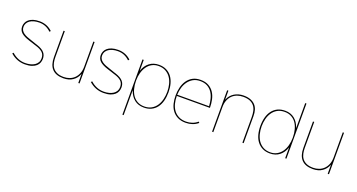

<svg xmlns="http://www.w3.org/2000/svg" viewBox="-55 -1686 5096 2743"><g transform="rotate(20 2493.5 -314.5)"><path d="M493 -151Q493 -122 482.5 -93Q472 -64 447 -41Q422 -18 380 -3.5Q338 11 276 11Q151 11 55 -75L70 -90Q114 -50 165 -29Q216 -8 273 -8Q316 -8 353 -17.5Q390 -27 416.5 -45Q443 -63 458 -89.5Q473 -116 473 -151Q473 -208 437.5 -240.5Q402 -273 334 -293Q329 -294 313 -299.5Q297 -305 278.5 -311Q260 -317 243.5 -322Q227 -327 222 -329Q138 -355 97 -391Q56 -427 56 -486Q56 -514 67.5 -541.5Q79 -569 104 -591Q129 -613 169.5 -626.5Q210 -640 268 -640Q327 -640 376 -620Q425 -600 463 -563L448 -547Q413 -582 368.5 -601.5Q324 -621 269 -621Q226 -621 190.5 -611.5Q155 -602 129.5 -584.5Q104 -567 90 -542Q76 -517 76 -486Q76 -457 88.5 -435.5Q101 -414 123.5 -397.5Q146 -381 176.5 -368.5Q207 -356 243 -345Q248 -343 262.5 -338.5Q277 -334 293.5 -328Q310 -322 324.5 -317Q339 -312 344 -311Q387 -297 416 -280Q445 -263 462 -242.5Q479 -222 486 -199Q493 -176 493 -151Z M1105 0H1086V-135H1084Q1060 -70 1003 -30Q946 10 860 10Q746 10 689.5 -50.5Q633 -111 633 -229V-630H652V-235Q652 -191 660.5 -150.5Q669 -110 692 -78.5Q715 -47 755.5 -28Q796 -9 860 -9Q905 -9 946 -24Q987 -39 1018 -69Q1049 -99 1067.5 -144Q1086 -189 1086 -249V-630H1105Z M1688 -151Q1688 -122 1677.5 -93Q1667 -64 1642 -41Q1617 -18 1575 -3.5Q1533 11 1471 11Q1346 11 1250 -75L1265 -90Q1309 -50 1360 -29Q1411 -8 1468 -8Q1511 -8 1548 -17.5Q1585 -27 1611.5 -45Q1638 -63 1653 -89.5Q1668 -116 1668 -151Q1668 -208 1632.5 -240.5Q1597 -273 1529 -293Q1524 -294 1508 -299.5Q1492 -305 1473.5 -311Q1455 -317 1438.5 -322Q1422 -327 1417 -329Q1333 -355 1292 -391Q1251 -427 1251 -486Q1251 -514 1262.5 -541.5Q1274 -569 1299 -591Q1324 -613 1364.5 -626.5Q1405 -640 1463 -640Q1522 -640 1571 -620Q1620 -600 1658 -563L1643 -547Q1608 -582 1563.5 -601.5Q1519 -621 1464 -621Q1421 -621 1385.5 -611.5Q1350 -602 1324.5 -584.5Q1299 -567 1285 -542Q1271 -517 1271 -486Q1271 -457 1283.5 -435.5Q1296 -414 1318.5 -397.5Q1341 -381 1371.5 -368.5Q1402 -356 1438 -345Q1443 -343 1457.5 -338.5Q1472 -334 1488.5 -328Q1505 -322 1519.5 -317Q1534 -312 1539 -311Q1582 -297 1611 -280Q1640 -263 1657 -242.5Q1674 -222 1681 -199Q1688 -176 1688 -151Z M2343 -315Q2343 -242 2326.5 -182Q2310 -122 2277.5 -79.5Q2245 -37 2196.5 -13.5Q2148 10 2084 10Q1998 10 1939.5 -36.5Q1881 -83 1854 -165H1852V210H1833V-630H1852V-468H1854Q1879 -546 1938.5 -592.5Q1998 -639 2084 -639Q2148 -639 2196.5 -615Q2245 -591 2277.5 -548Q2310 -505 2326.5 -445.5Q2343 -386 2343 -315ZM2324 -315Q2324 -373 2310.5 -428.5Q2297 -484 2267.5 -526.5Q2238 -569 2192.5 -595Q2147 -621 2083 -621Q2027 -621 1983.5 -597Q1940 -573 1910.5 -531Q1881 -489 1865.5 -433.5Q1850 -378 1850 -315Q1850 -248 1865 -191.5Q1880 -135 1909.5 -94Q1939 -53 1983 -30Q2027 -7 2084 -7Q2148 -7 2194 -33.5Q2240 -60 2268.5 -103.5Q2297 -147 2310.5 -202Q2324 -257 2324 -315Z M2975 -309 2469 -308 2472 -305Q2472 -245 2486 -191.5Q2500 -138 2530 -97Q2560 -56 2607 -32Q2654 -8 2720 -8Q2768 -8 2812 -23.5Q2856 -39 2892 -70L2906 -55Q2867 -22 2819.5 -6Q2772 10 2721 10Q2649 10 2598 -15.5Q2547 -41 2514.5 -84.5Q2482 -128 2467.5 -186Q2453 -244 2453 -309Q2453 -372 2467.5 -431.5Q2482 -491 2513.5 -537.5Q2545 -584 2595 -612Q2645 -640 2716 -640Q2789 -640 2838.5 -612Q2888 -584 2918.5 -538Q2949 -492 2962 -432Q2975 -372 2975 -309ZM2958 -327 2955 -330Q2952 -386 2938.5 -438.5Q2925 -491 2897 -532Q2869 -573 2824.5 -597.5Q2780 -622 2716 -622Q2654 -622 2609.5 -596.5Q2565 -571 2535 -530Q2505 -489 2489.5 -436.5Q2474 -384 2472 -329L2469 -326Z M3600 -412V0H3581V-390Q3581 -438 3572 -480Q3563 -522 3539 -553.5Q3515 -585 3474 -603Q3433 -621 3369 -621Q3322 -621 3280 -606Q3238 -591 3206.5 -561Q3175 -531 3157 -486Q3139 -441 3139 -381V0H3120V-630H3139V-496H3141Q3154 -530 3177 -557Q3200 -584 3230 -602.5Q3260 -621 3295.5 -630.5Q3331 -640 3369 -640Q3433 -640 3477 -622.5Q3521 -605 3548.5 -574.5Q3576 -544 3588 -502.5Q3600 -461 3600 -412Z M4250 -1H4231V-161H4229Q4204 -83 4145 -36.5Q4086 10 4000 10Q3936 10 3887.5 -14Q3839 -38 3806 -80.5Q3773 -123 3756.5 -182.5Q3740 -242 3740 -314Q3740 -387 3756.5 -446.5Q3773 -506 3806 -549Q3839 -592 3887.5 -615.5Q3936 -639 4001 -639Q4086 -639 4144 -592.5Q4202 -546 4229 -463H4231V-839H4250ZM4233 -314Q4233 -381 4218 -437Q4203 -493 4174 -534Q4145 -575 4101 -598Q4057 -621 4000 -621Q3935 -621 3889.5 -594.5Q3844 -568 3815 -525Q3786 -482 3772.5 -427Q3759 -372 3759 -314Q3759 -255 3773 -199.5Q3787 -144 3816 -101.5Q3845 -59 3891 -33Q3937 -7 4001 -7Q4057 -7 4100.5 -31.5Q4144 -56 4173.5 -97.5Q4203 -139 4218 -195Q4233 -251 4233 -314Z M4897 0H4878V-135H4876Q4852 -70 4795 -30Q4738 10 4652 10Q4538 10 4481.5 -50.5Q4425 -111 4425 -229V-630H4444V-235Q4444 -191 4452.5 -150.5Q4461 -110 4484 -78.5Q4507 -47 4547.5 -28Q4588 -9 4652 -9Q4697 -9 4738 -24Q4779 -39 4810 -69Q4841 -99 4859.5 -144Q4878 -189 4878 -249V-630H4897Z"/></g></svg>

Font: TypoPRO Sinkin Sans
Style: 100 Thin
Weight: 100
Designer: Keith Bates
Foundry: K-Type
Version: Sinkin Sans (version 1.0)  by Keith Bates   •   © 2014   www